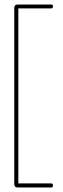

<svg xmlns="http://www.w3.org/2000/svg" viewBox="-20 -730 280 848"><path d="M206 80Q214 80 214 89Q214 98 206 98H58Q43 98 43 83V-695Q43 -710 58 -710H206Q214 -710 214 -702Q214 -693 206 -693H61V80Z"/></svg>

Font: Libertine Sup Thin
Style: Regular
Weight: 100
Designer: Bastien Sozeau
Foundry: NBR — Bastien Sozeau
Version: Version 2.003; ttfautohint (v1.8.4.7-5d5b);gftools[0.9.33]